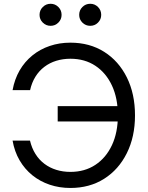

<svg xmlns="http://www.w3.org/2000/svg" viewBox="-20 -959 764 991"><path d="M343.3 11.2Q286.6 11.2 236.6 -5.6Q186.5 -22.5 147 -54.4Q107.4 -86.4 81.1 -131.6Q54.7 -176.8 44.9 -233.4H134.8Q144 -194.3 163.1 -164.1Q182.1 -133.8 209.5 -113.3Q236.8 -92.8 270.8 -82.3Q304.7 -71.8 343.3 -71.8Q417.5 -71.8 472.4 -108.2Q527.3 -144.5 557.9 -210Q588.4 -275.4 588.4 -363.3Q588.4 -451.7 557.9 -517.3Q527.3 -583 472.4 -619.4Q417.5 -655.8 343.3 -655.8Q304.7 -655.8 270.5 -645.3Q236.3 -634.8 209 -614Q181.6 -593.3 162.8 -563Q144 -532.7 135.3 -493.7H44.9Q55.2 -550.3 81.3 -595.5Q107.4 -640.6 147.2 -672.9Q187 -705.1 236.8 -721.9Q286.6 -738.8 343.3 -738.8Q442.9 -738.8 517.8 -691.4Q592.8 -644 634.8 -559.3Q676.8 -474.6 676.8 -363.3Q676.8 -252.9 634.5 -168.2Q592.3 -83.5 517.3 -36.1Q442.4 11.2 343.3 11.2ZM277.8 -332V-411.1H612.3V-332ZM445.8 -825.7Q421.9 -825.7 405.3 -842.3Q388.7 -858.9 388.7 -882.3Q388.7 -906.2 405.3 -922.9Q421.9 -939.5 445.8 -939.5Q469.2 -939.5 485.8 -922.9Q502.4 -906.2 502.4 -882.3Q502.4 -858.9 485.8 -842.3Q469.2 -825.7 445.8 -825.7ZM241.2 -825.7Q217.8 -825.7 200.9 -842.3Q184.1 -858.9 184.1 -882.3Q184.1 -906.2 200.9 -922.9Q217.8 -939.5 241.2 -939.5Q264.6 -939.5 281.2 -922.9Q297.9 -906.2 297.9 -882.3Q297.9 -858.9 281.2 -842.3Q264.6 -825.7 241.2 -825.7Z"/></svg>

Font: Inter 28pt
Style: Regular
Weight: 400
Designer: Rasmus Andersson
Foundry: rsms
Version: Version 4.001;git-66647c0bb